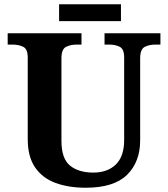

<svg xmlns="http://www.w3.org/2000/svg" viewBox="-20 -870 787 900"><path d="M382 10Q300 10 239 -13Q178 -36 144 -86Q110 -136 110 -218V-600Q110 -640 89 -650.5Q68 -661 38 -661H16V-714H362V-661H339Q310 -661 289 -650Q268 -639 268 -596V-210Q268 -126 308.5 -93.5Q349 -61 417 -61Q484 -61 523 -99Q562 -137 562 -214V-600Q562 -640 541.5 -650.5Q521 -661 492 -661H470V-714H732V-661H709Q679 -661 658 -650Q637 -639 637 -596V-212Q637 -111 575.5 -50.5Q514 10 382 10ZM257 -771V-850H547V-771Z"/></svg>

Font: Noto Serif Ethiopic
Style: Bold
Weight: 700
Designer: Monotype Design Team
Foundry: Monotype Imaging Inc.
Version: Version 2.102; ttfautohint (v1.8.4.7-5d5b)